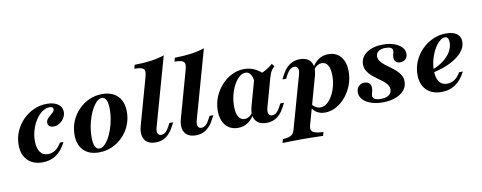

<svg xmlns="http://www.w3.org/2000/svg" viewBox="-68 -970 3729 1485"><g transform="rotate(-10 1797.0 -227.5)"><path d="M196.8 11.3Q121.8 11.3 79 -32.7Q36.3 -76.6 36.3 -153.2Q36.3 -208.9 57.7 -258.5Q79 -308.1 116.5 -346.4Q154 -384.7 202.8 -406.9Q251.6 -429 305.6 -429Q360.5 -429 392.7 -406.5Q425 -383.9 425 -345.2Q425 -320.2 411.3 -297.6Q397.6 -275 375.4 -260.9Q353.2 -246.8 328.2 -246.8Q308.1 -246.8 296 -256.5Q283.9 -266.1 283.9 -283.9Q283.9 -300 294 -312.5Q304 -325 317.3 -335.5Q330.6 -346 340.7 -356.5Q350.8 -366.9 350.8 -379.8Q350.8 -399.2 322.6 -399.2Q292.7 -399.2 264.5 -379.4Q236.3 -359.7 214.1 -325.8Q191.9 -291.9 178.6 -249.2Q165.3 -206.5 165.3 -162.1Q165.3 -106.5 186.7 -75.4Q208.1 -44.4 249.2 -44.4Q281.5 -44.4 307.3 -62.1Q333.1 -79.8 354 -116.1H382.3Q350.8 -52.4 304.8 -20.6Q258.9 11.3 196.8 11.3Z M640.3 11.3Q562.1 11.3 519 -32.7Q475.8 -76.6 475.8 -155.6Q475.8 -212.1 496.4 -261.3Q516.9 -310.5 553.6 -348.4Q590.3 -386.3 637.9 -407.7Q685.5 -429 740.3 -429Q818.5 -429 862.1 -384.7Q905.6 -340.3 905.6 -261.3Q905.6 -205.6 885.1 -156Q864.5 -106.5 827.8 -69Q791.1 -31.5 743.1 -10.1Q695.2 11.3 640.3 11.3ZM647.6 -17.7Q666.9 -17.7 685.9 -34.3Q704.8 -50.8 721.4 -79Q737.9 -107.3 750.8 -144Q763.7 -180.6 771.4 -221.4Q779 -262.1 779 -303.2Q779 -350.8 767.3 -375.4Q755.6 -400 733.1 -400Q714.5 -400 695.6 -383.5Q676.6 -366.9 659.7 -338.3Q642.7 -309.7 629.8 -273Q616.9 -236.3 609.7 -195.6Q602.4 -154.8 602.4 -113.7Q602.4 -66.1 614.1 -41.9Q625.8 -17.7 647.6 -17.7Z M1085.5 11.3Q1043.5 11.3 1018.1 -6.9Q992.7 -25 986.3 -58.9Q979.8 -92.7 992.7 -137.9L1094.4 -501.6Q1103.2 -533.1 1099.6 -549.2Q1096 -565.3 1077 -571.8Q1058.1 -578.2 1020.2 -579L1028.2 -608.1Q1100.8 -608.9 1157.7 -616.9Q1214.5 -625 1262.1 -641.1L1112.1 -106.5Q1102.4 -74.2 1109.3 -56.5Q1116.1 -38.7 1137.1 -38.7Q1154.8 -38.7 1170.6 -51.6Q1186.3 -64.5 1200 -91.1L1214.5 -118.5H1244.4L1225.8 -84.7Q1209.7 -53.2 1188.7 -31.9Q1167.7 -10.5 1142.3 0.4Q1116.9 11.3 1085.5 11.3Z M1400.8 11.3Q1358.9 11.3 1333.5 -6.9Q1308.1 -25 1301.6 -58.9Q1295.2 -92.7 1308.1 -137.9L1409.7 -501.6Q1418.5 -533.1 1414.9 -549.2Q1411.3 -565.3 1392.3 -571.8Q1373.4 -578.2 1335.5 -579L1343.5 -608.1Q1416.1 -608.9 1473 -616.9Q1529.8 -625 1577.4 -641.1L1427.4 -106.5Q1417.7 -74.2 1424.6 -56.5Q1431.5 -38.7 1452.4 -38.7Q1470.2 -38.7 1485.9 -51.6Q1501.6 -64.5 1515.3 -91.1L1529.8 -118.5H1559.7L1541.1 -84.7Q1525 -53.2 1504 -31.9Q1483.1 -10.5 1457.7 0.4Q1432.3 11.3 1400.8 11.3Z M1732.3 11.3Q1670.2 11.3 1634.7 -31Q1599.2 -73.4 1599.2 -146Q1599.2 -202.4 1619.8 -253.2Q1640.3 -304 1676.2 -343.5Q1712.1 -383.1 1758.1 -406Q1804 -429 1855.6 -429Q1896.8 -429 1933.5 -412.5Q1970.2 -396 2002.4 -363.7L1916.9 -312.9Q1916.1 -354 1900.8 -376.6Q1885.5 -399.2 1861.3 -399.2Q1835.5 -399.2 1812.1 -379Q1788.7 -358.9 1769.8 -324.2Q1750.8 -289.5 1739.9 -246.4Q1729 -203.2 1729 -157.3Q1729 -104 1746 -75.8Q1762.9 -47.6 1793.5 -47.6Q1812.9 -47.6 1830.6 -59.3Q1848.4 -71 1863.7 -95.2L1872.6 -88.7Q1848.4 -39.5 1813.3 -14.1Q1778.2 11.3 1732.3 11.3ZM1956.5 11.3Q1893.5 11.3 1868.5 -28.2Q1843.5 -67.7 1862.9 -137.9L1922.6 -351.6Q1970.2 -366.1 2006.5 -385.1Q2042.7 -404 2074.2 -431.5L2090.3 -408.9Q2078.2 -398.4 2070.2 -387.9Q2062.1 -377.4 2056.5 -364.1Q2050.8 -350.8 2044.4 -329.8L1982.3 -106.5Q1973.4 -74.2 1980.2 -56.5Q1987.1 -38.7 2008.9 -38.7Q2021 -38.7 2031.9 -44.8Q2042.7 -50.8 2052.4 -62.5Q2062.1 -74.2 2071 -91.1L2085.5 -118.5H2114.5L2096 -83.1Q2079.8 -52.4 2059.3 -31.5Q2038.7 -10.5 2013.3 0.4Q1987.9 11.3 1956.5 11.3Z M2049.2 186.3 2057.3 157.3Q2086.3 155.6 2104.8 150Q2123.4 144.4 2134.3 132.3Q2145.2 120.2 2150.8 99.2L2266.1 -311.3Q2275.8 -345.2 2268.1 -362.1Q2260.5 -379 2240.3 -379Q2223.4 -379 2207.7 -366.1Q2191.9 -353.2 2177.4 -326.6L2162.9 -298.4H2133.9L2151.6 -333.1Q2168.5 -364.5 2189.1 -385.5Q2209.7 -406.5 2235.5 -417.7Q2261.3 -429 2291.9 -429Q2354.8 -429 2379.8 -389.1Q2404.8 -349.2 2385.5 -279L2282.3 90.3Q2275.8 113.7 2282.7 127.8Q2289.5 141.9 2312.1 148.8Q2334.7 155.6 2375.8 157.3L2367.7 186.3Q2349.2 185.5 2322.6 185.1Q2296 184.7 2265.7 183.9Q2235.5 183.1 2205.6 183.1Q2159.7 183.1 2117.3 184.3Q2075 185.5 2049.2 186.3ZM2415.3 11.3Q2379.8 11.3 2353.2 -4Q2326.6 -19.4 2313.7 -46L2322.6 -70.2Q2333.1 -54 2350.4 -44Q2367.7 -33.9 2387.1 -33.9Q2412.9 -33.9 2436.7 -52.4Q2460.5 -71 2479 -102.8Q2497.6 -134.7 2508.5 -175Q2519.4 -215.3 2519.4 -259.7Q2519.4 -312.9 2502.8 -341.1Q2486.3 -369.4 2454.8 -369.4Q2434.7 -369.4 2417.3 -357.7Q2400 -346 2384.7 -321.8L2375.8 -329Q2400 -378.2 2435.1 -403.6Q2470.2 -429 2516.1 -429Q2578.2 -429 2613.7 -386.7Q2649.2 -344.4 2649.2 -271Q2649.2 -215.3 2630.2 -164.9Q2611.3 -114.5 2578.2 -74.6Q2545.2 -34.7 2503.2 -11.7Q2461.3 11.3 2415.3 11.3Z M2868.5 11.3Q2816.1 11.3 2775.8 -2.8Q2735.5 -16.9 2712.9 -41.5Q2690.3 -66.1 2690.3 -98.4Q2690.3 -127.4 2708.1 -145.6Q2725.8 -163.7 2754 -163.7Q2777.4 -163.7 2791.1 -150.4Q2804.8 -137.1 2804.8 -113.7Q2804.8 -96.8 2799.6 -79.8Q2794.4 -62.9 2794.4 -51.6Q2795.2 -34.7 2811.3 -26.2Q2827.4 -17.7 2858.9 -17.7Q2899.2 -17.7 2921.4 -33.5Q2943.5 -49.2 2943.5 -76.6Q2943.5 -98.4 2931 -115.7Q2918.5 -133.1 2898.4 -148.4Q2878.2 -163.7 2855.6 -179.8Q2833.1 -196 2813.3 -213.7Q2793.5 -231.5 2780.6 -253.6Q2767.7 -275.8 2767.7 -304Q2767.7 -360.5 2817.7 -394.8Q2867.7 -429 2946 -429Q2995.2 -429 3032.7 -415.7Q3070.2 -402.4 3091.5 -379.8Q3112.9 -357.3 3112.9 -328.2Q3112.9 -302.4 3096.8 -286.3Q3080.6 -270.2 3054.8 -270.2Q3033.9 -270.2 3021 -281.9Q3008.1 -293.5 3008.1 -312.9Q3007.3 -327.4 3012.1 -343.5Q3016.9 -359.7 3016.9 -369.4Q3016.9 -384.7 3002 -392.3Q2987.1 -400 2959.7 -400Q2925 -400 2905.2 -385.5Q2885.5 -371 2885.5 -346Q2885.5 -325.8 2898 -308.5Q2910.5 -291.1 2930.6 -275.4Q2950.8 -259.7 2973.4 -243.5Q2996 -227.4 3015.7 -209.3Q3035.5 -191.1 3048.4 -169Q3061.3 -146.8 3061.3 -117.7Q3061.3 -79 3036.7 -50Q3012.1 -21 2968.5 -4.8Q2925 11.3 2868.5 11.3Z M3330.6 11.3Q3254.8 11.3 3211.7 -32.3Q3168.5 -75.8 3168.5 -152.4Q3168.5 -208.1 3190.3 -258.1Q3212.1 -308.1 3250 -346.4Q3287.9 -384.7 3337.1 -406.9Q3386.3 -429 3441.1 -429Q3496 -429 3525.4 -406.9Q3554.8 -384.7 3554.8 -344.4Q3554.8 -301.6 3522.2 -263.3Q3489.5 -225 3430.6 -195.2Q3371.8 -165.3 3291.9 -148.4L3292.7 -172.6Q3345.2 -192.7 3381.9 -221.8Q3418.5 -250.8 3437.9 -285.1Q3457.3 -319.4 3457.3 -354.8Q3457.3 -378.2 3449.6 -389.5Q3441.9 -400.8 3428.2 -400.8Q3405.6 -400.8 3382.7 -379.4Q3359.7 -358.1 3340.7 -323.4Q3321.8 -288.7 3310.5 -247.2Q3299.2 -205.6 3299.2 -164.5Q3299.2 -105.6 3320.6 -75Q3341.9 -44.4 3383.1 -44.4Q3416.1 -44.4 3442.3 -62.1Q3468.5 -79.8 3489.5 -116.1H3518.5Q3486.3 -52.4 3439.9 -20.6Q3393.5 11.3 3330.6 11.3Z"/></g></svg>

Font: Playfair 5pt SemiExpanded Light ExtraBold
Style: Italic
Weight: 800
Italic angle: -15.6°
Version: Version 2.001;gftools[0.9.30]